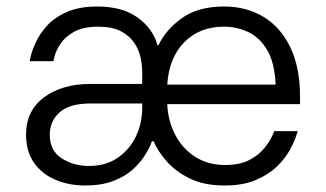

<svg xmlns="http://www.w3.org/2000/svg" viewBox="-20 -560 1003 590"><path d="M241 10Q192 10 150.5 -7.5Q109 -25 84.5 -60Q60 -95 60 -146Q60 -220 115.5 -261Q171 -302 257 -302H417V-339Q417 -359 412 -383Q407 -407 392.5 -428.5Q378 -450 351.5 -464Q325 -478 282 -478Q235 -478 207 -462Q179 -446 165.5 -425Q152 -404 148 -388Q144 -372 144 -372H71Q71 -372 75 -389Q79 -406 90.5 -431Q102 -456 124.5 -481Q147 -506 185 -523Q223 -540 279 -540Q356 -540 403 -506Q450 -472 464 -421H467Q489 -468 538.5 -504Q588 -540 669 -540Q736 -540 788.5 -509Q841 -478 871.5 -416Q902 -354 902 -262V-240H494Q496 -190 517.5 -147.5Q539 -105 578.5 -79Q618 -53 672 -53Q717 -53 746.5 -68.5Q776 -84 792.5 -105Q809 -126 816 -141.5Q823 -157 823 -157H895Q895 -157 889.5 -140.5Q884 -124 870.5 -99Q857 -74 831.5 -49Q806 -24 766.5 -7Q727 10 670 10Q606 10 562 -12Q518 -34 491 -65.5Q464 -97 452 -126H447Q447 -126 441.5 -112.5Q436 -99 422.5 -78.5Q409 -58 386 -37.5Q363 -17 327 -3.5Q291 10 241 10ZM494 -300H827Q824 -367 801.5 -405.5Q779 -444 744 -461Q709 -478 668 -478Q593 -478 546 -430Q499 -382 494 -300ZM253 -50Q305 -50 341.5 -75Q378 -100 397.5 -140.5Q417 -181 417 -229V-242H257Q194 -242 163.5 -215Q133 -188 133 -146Q133 -97 169.5 -73.5Q206 -50 253 -50Z"/></svg>

Font: Be Vietnam Pro Light
Style: Regular
Weight: 300
Designer: Lam Bao, Tony Le, Vietanh Nguyen
Foundry: Yellow Type Foundry
Version: Version 1.002; ttfautohint (v1.8.3)